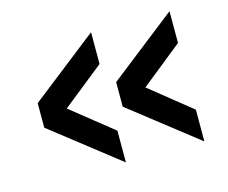

<svg xmlns="http://www.w3.org/2000/svg" viewBox="-76 -637 825 695"><g transform="rotate(-15 336.5 -290.0)"><path d="M610 -46 357 -244V-336L610 -534V-415L412 -256V-324L610 -165ZM316 -46 63 -244V-336L316 -534V-415L117 -256V-324L316 -165Z"/></g></svg>

Font: Murecho Thin SemiBold
Style: Regular
Weight: 600
Version: Version 1.010